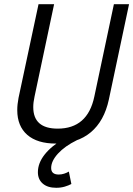

<svg xmlns="http://www.w3.org/2000/svg" viewBox="-20 -670 633 912"><path d="M246 12Q157 12 109.5 -29.5Q62 -71 62 -147Q62 -174 68 -205L163 -650H237L144 -211Q138 -184 138 -161Q138 -59 254 -59Q396 -59 428 -211L521 -650H593L497 -197Q475 -95 411 -41.5Q347 12 246 12ZM247 222Q206 222 183 202Q160 182 160 148Q160 62 287 -14L345 -4Q288 24 255.5 59.5Q223 95 223 128Q223 159 259 159Q272 159 284.5 155Q297 151 307 145L319 204Q306 211 287.5 216.5Q269 222 247 222Z"/></svg>

Font: Sometype Mono
Style: Italic
Weight: 400
Italic angle: -12°
Monospace: yes
Designer: Ryoichi Tsunekawa
Foundry: Dharma Type
Version: Version 1.000; ttfautohint (v1.8.3)